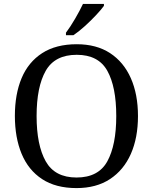

<svg xmlns="http://www.w3.org/2000/svg" viewBox="-20 -951 782 981"><path d="M371 10Q265 10 195 -36Q125 -82 90.5 -165Q56 -248 56 -359Q56 -470 90.5 -552Q125 -634 195.5 -679.5Q266 -725 372 -725Q473 -725 542.5 -679.5Q612 -634 648.5 -551.5Q685 -469 685 -358Q685 -247 648.5 -164.5Q612 -82 542 -36Q472 10 371 10ZM371 -44Q483 -44 528.5 -127Q574 -210 574 -358Q574 -507 528.5 -589Q483 -671 372 -671Q260 -671 213.5 -589Q167 -507 167 -358Q167 -210 213.5 -127Q260 -44 371 -44ZM317 -784Q339 -813 363.5 -855Q388 -897 404 -931H511V-921Q499 -904 472 -875Q445 -846 413.5 -817.5Q382 -789 355 -771H317Z"/></svg>

Font: Noto Serif Yezidi
Style: Regular
Weight: 400
Designer: Dalton Maag Ltd
Foundry: Dalton Maag Ltd
Version: Version 1.001; ttfautohint (v1.8.4.7-5d5b)